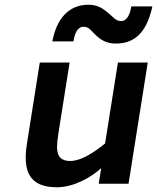

<svg xmlns="http://www.w3.org/2000/svg" viewBox="-20 -776 664 811"><path d="M220.6 15C290.8 15 364.8 -26.3 407.5 -66L397 0H523L604.1 -512H478.1L423.9 -170C363.4 -120.7 314.5 -96 277.2 -96C207.7 -96 217.6 -155 229.4 -230L274.1 -512H148.1L93.9 -170C75.3 -52.6 103.2 15 220.6 15ZM623.6 -749H534.6C529.9 -719.2 518.4 -687 491.8 -687C481.1 -687 471.7 -690.7 463.6 -698C455.4 -705.3 446.5 -713.2 436.8 -721.5C417.1 -738.4 393.5 -756 353.7 -756C266.4 -756 217.9 -691.7 201.2 -601H290.2C296.7 -642.3 311 -663 333 -663C343.7 -663 352.8 -659.3 360.3 -652C387.3 -625.6 411.1 -592 469.8 -592C561.1 -592 603 -655.1 623.6 -749Z"/></svg>

Font: Fog Sans
Style: It
Weight: 700
Foundry: Intel Corporation
Version: Version 1.00